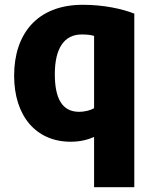

<svg xmlns="http://www.w3.org/2000/svg" viewBox="-20 -572 646 802"><path d="M541 210H373V0C348 11 317 20 275 20C130 20 39 -88 39 -256C39 -428 133 -552 326 -552C413 -552 491 -535 541 -515ZM373 -120V-422C361 -426 343 -428 321 -428C248 -428 209 -370 209 -262C209 -162 239 -105 310 -105C337 -105 359 -112 373 -120Z"/></svg>

Font: Repo ExtraBold
Style: Bold
Weight: 700
Designer: Stefan Peev
Foundry: Context Ltd
Version: Version 1.502